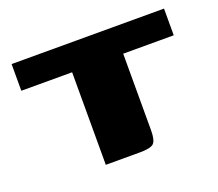

<svg xmlns="http://www.w3.org/2000/svg" viewBox="-86 -578 792 696"><g transform="rotate(-20 310.5 -230.0)"><path d="M17 -460H605V-357H410V-62Q410 -24 398.5 -12Q387 0 345 0H213V-357H17Z"/></g></svg>

Font: Genos ExtraBold
Style: Regular
Weight: 800
Designer: Robert E. Leuschke
Foundry: Robert E. Leuschke
Version: Version 1.010